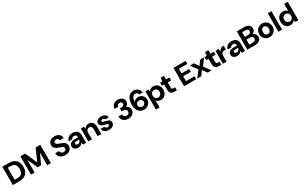

<svg xmlns="http://www.w3.org/2000/svg" viewBox="482 -3433 10057 6359"><g transform="rotate(-30 5510.0 -253.5)"><path d="M50 0V-700H296Q418 -700 498 -656.5Q578 -613 616.5 -534.5Q655 -456 655 -350Q655 -245 616.5 -166Q578 -87 498.5 -43.5Q419 0 296 0ZM190 -120H288Q373 -120 422 -147.5Q471 -175 491.5 -226.5Q512 -278 512 -350Q512 -422 491.5 -473.5Q471 -525 422 -553Q373 -581 288 -581H190Z M742 0V-700H922L1123 -249H1126L1324 -700H1503V0H1363V-476H1360L1189 -100H1055L885 -476H882V0Z M2057 12Q1981 12 1921 -14Q1861 -40 1826.5 -90Q1792 -140 1790 -211H1939Q1940 -181 1954.5 -157Q1969 -133 1995 -119Q2021 -105 2057 -105Q2086 -105 2109 -114Q2132 -123 2145 -141.5Q2158 -160 2158 -186Q2158 -215 2143.5 -235Q2129 -255 2103.5 -269Q2078 -283 2045.5 -294Q2013 -305 1978 -317Q1894 -346 1849.5 -391.5Q1805 -437 1805 -512Q1805 -575 1836 -619.5Q1867 -664 1921 -688Q1975 -712 2045 -712Q2116 -712 2170 -687.5Q2224 -663 2255.5 -617Q2287 -571 2289 -508H2139Q2138 -533 2125.5 -552.5Q2113 -572 2092 -583.5Q2071 -595 2042 -595Q2017 -596 1996.5 -588Q1976 -580 1964 -563.5Q1952 -547 1952 -522Q1952 -498 1963.5 -481Q1975 -464 1996.5 -452Q2018 -440 2047 -429Q2076 -418 2111 -406Q2164 -388 2208 -363.5Q2252 -339 2279 -300Q2306 -261 2306 -197Q2306 -141 2277 -93.5Q2248 -46 2193 -17Q2138 12 2057 12Z M2545 12Q2485 12 2446 -8Q2407 -28 2388.5 -62Q2370 -96 2370 -137Q2370 -182 2393.5 -217Q2417 -252 2464.5 -271.5Q2512 -291 2586 -291H2710Q2710 -327 2700 -350Q2690 -373 2669 -384.5Q2648 -396 2616 -396Q2578 -396 2551 -379.5Q2524 -363 2518 -328H2383Q2388 -383 2418.5 -423Q2449 -463 2500 -485.5Q2551 -508 2616 -508Q2688 -508 2740.5 -484.5Q2793 -461 2821.5 -416Q2850 -371 2850 -305V0H2734L2718 -76H2715Q2701 -54 2683 -38Q2665 -22 2644 -10.5Q2623 1 2598 6.5Q2573 12 2545 12ZM2589 -96Q2615 -96 2635 -104.5Q2655 -113 2669.5 -128.5Q2684 -144 2692.5 -164Q2701 -184 2704 -207H2602Q2573 -207 2554 -199.5Q2535 -192 2526.5 -179Q2518 -166 2518 -150Q2518 -132 2527 -120Q2536 -108 2552 -102Q2568 -96 2589 -96Z M2936 0V-496H3056L3068 -414H3071Q3095 -458 3136.5 -483Q3178 -508 3239 -508Q3301 -508 3344 -481.5Q3387 -455 3410 -403.5Q3433 -352 3433 -277V0H3293V-264Q3293 -325 3269 -357.5Q3245 -390 3191 -390Q3158 -390 3131.5 -374Q3105 -358 3090.5 -328Q3076 -298 3076 -256V0Z M3729 12Q3662 12 3611 -10Q3560 -32 3529.5 -70.5Q3499 -109 3494 -158H3633Q3638 -141 3649.5 -126Q3661 -111 3680.5 -102Q3700 -93 3726 -93Q3753 -93 3769.5 -100Q3786 -107 3794 -119Q3802 -131 3802 -143Q3802 -162 3790 -172Q3778 -182 3755 -189.5Q3732 -197 3700 -205Q3668 -214 3634 -224Q3600 -234 3572 -249.5Q3544 -265 3527 -289.5Q3510 -314 3510 -351Q3510 -395 3534 -430.5Q3558 -466 3604 -487Q3650 -508 3715 -508Q3805 -508 3859 -466.5Q3913 -425 3922 -353H3791Q3785 -377 3765.5 -390Q3746 -403 3714 -403Q3681 -403 3662.5 -390.5Q3644 -378 3644 -360Q3644 -346 3656.5 -336.5Q3669 -327 3692 -320Q3715 -313 3747 -304Q3801 -291 3845 -275.5Q3889 -260 3915 -232.5Q3941 -205 3941 -153Q3942 -106 3916 -68.5Q3890 -31 3842.5 -9.5Q3795 12 3729 12Z M4466 12Q4398 12 4341 -13Q4284 -38 4249.5 -89Q4215 -140 4213 -219H4351Q4352 -187 4365.5 -161Q4379 -135 4405 -120Q4431 -105 4466 -105Q4501 -105 4525 -118.5Q4549 -132 4561.5 -154.5Q4574 -177 4574 -206Q4574 -240 4557.5 -262.5Q4541 -285 4511.5 -297.5Q4482 -310 4442 -310H4390V-425H4442Q4489 -425 4522 -446.5Q4555 -468 4555 -513Q4555 -550 4531 -572Q4507 -594 4466 -594Q4419 -594 4393.5 -566.5Q4368 -539 4365 -499H4229Q4232 -566 4262.5 -614Q4293 -662 4345 -687Q4397 -712 4466 -712Q4539 -712 4589.5 -686.5Q4640 -661 4666 -618Q4692 -575 4692 -524Q4692 -483 4676.5 -451.5Q4661 -420 4635.5 -399.5Q4610 -379 4580 -369Q4619 -362 4648 -339Q4677 -316 4693.5 -280.5Q4710 -245 4710 -200Q4710 -143 4682 -94.5Q4654 -46 4599.5 -17Q4545 12 4466 12Z M5074 12Q4994 12 4939 -17.5Q4884 -47 4851.5 -96Q4819 -145 4804 -205.5Q4789 -266 4789 -328Q4789 -446 4822.5 -532Q4856 -618 4918.5 -665Q4981 -712 5069 -712Q5144 -712 5195 -683Q5246 -654 5274 -607.5Q5302 -561 5307 -507H5176Q5168 -551 5140 -574Q5112 -597 5068 -597Q5026 -597 4995 -571.5Q4964 -546 4946.5 -495.5Q4929 -445 4926 -369Q4926 -368 4926 -366.5Q4926 -365 4926 -364Q4942 -390 4968.5 -410Q4995 -430 5028.5 -441.5Q5062 -453 5099 -453Q5157 -453 5207.5 -425.5Q5258 -398 5289.5 -347Q5321 -296 5321 -226Q5321 -161 5289.5 -107Q5258 -53 5202.5 -20.5Q5147 12 5074 12ZM5066 -108Q5101 -108 5128.5 -122.5Q5156 -137 5171.5 -163Q5187 -189 5187 -221Q5187 -256 5171.5 -281Q5156 -306 5128 -320.5Q5100 -335 5065 -335Q5030 -335 5002.5 -320.5Q4975 -306 4959 -280.5Q4943 -255 4943 -223Q4943 -189 4959 -163.5Q4975 -138 5003 -123Q5031 -108 5066 -108Z M5403 205V-496H5522L5532 -414H5535Q5553 -443 5578 -464Q5603 -485 5636.5 -496.5Q5670 -508 5711 -508Q5781 -508 5833.5 -474.5Q5886 -441 5916 -382Q5946 -323 5946 -248Q5946 -172 5916.5 -113.5Q5887 -55 5833.5 -21.5Q5780 12 5708 12Q5652 12 5610 -9Q5568 -30 5543 -63V205ZM5672 -104Q5712 -104 5741.5 -122.5Q5771 -141 5787.5 -173Q5804 -205 5804 -247Q5804 -290 5787.5 -322Q5771 -354 5741.5 -372.5Q5712 -391 5672 -391Q5633 -391 5603 -372.5Q5573 -354 5556 -322Q5539 -290 5539 -248Q5539 -205 5556 -173Q5573 -141 5603 -122.5Q5633 -104 5672 -104Z M6231 0Q6178 0 6137.5 -17Q6097 -34 6075 -73Q6053 -112 6053 -179V-382H5968V-496H6053L6068 -632H6193V-496H6323V-382H6193V-178Q6193 -144 6207.5 -130.5Q6222 -117 6257 -117H6321V0Z M6597 0V-700H7061V-587H6737V-410H7031V-301H6737V-113H7061V0Z M7104 0 7287 -248 7104 -496H7255L7375 -329H7378L7498 -496H7648L7465 -248L7648 0H7498L7378 -168H7375L7255 0Z M7930 0Q7877 0 7836.5 -17Q7796 -34 7774 -73Q7752 -112 7752 -179V-382H7667V-496H7752L7767 -632H7892V-496H8022V-382H7892V-178Q7892 -144 7906.5 -130.5Q7921 -117 7956 -117H8020V0Z M8084 0V-496H8204L8217 -391H8220Q8241 -438 8267 -463.5Q8293 -489 8327 -498.5Q8361 -508 8403 -508V-360H8365Q8332 -360 8305.5 -352.5Q8279 -345 8261 -329Q8243 -313 8233.5 -286.5Q8224 -260 8224 -222V0Z M8622 12Q8562 12 8523 -8Q8484 -28 8465.5 -62Q8447 -96 8447 -137Q8447 -182 8470.5 -217Q8494 -252 8541.5 -271.5Q8589 -291 8663 -291H8787Q8787 -327 8777 -350Q8767 -373 8746 -384.5Q8725 -396 8693 -396Q8655 -396 8628 -379.5Q8601 -363 8595 -328H8460Q8465 -383 8495.5 -423Q8526 -463 8577 -485.5Q8628 -508 8693 -508Q8765 -508 8817.5 -484.5Q8870 -461 8898.5 -416Q8927 -371 8927 -305V0H8811L8795 -76H8792Q8778 -54 8760 -38Q8742 -22 8721 -10.5Q8700 1 8675 6.5Q8650 12 8622 12ZM8666 -96Q8692 -96 8712 -104.5Q8732 -113 8746.5 -128.5Q8761 -144 8769.5 -164Q8778 -184 8781 -207H8679Q8650 -207 8631 -199.5Q8612 -192 8603.5 -179Q8595 -166 8595 -150Q8595 -132 8604 -120Q8613 -108 8629 -102Q8645 -96 8666 -96Z M9017 0V-700H9308Q9381 -700 9431 -677Q9481 -654 9507 -613.5Q9533 -573 9533 -519Q9533 -467 9510 -431Q9487 -395 9449.5 -375.5Q9412 -356 9367 -353L9383 -364Q9431 -362 9468.5 -338Q9506 -314 9527.5 -275.5Q9549 -237 9549 -191Q9549 -135 9522 -91.5Q9495 -48 9443.5 -24Q9392 0 9318 0ZM9157 -114H9296Q9349 -114 9378 -138.5Q9407 -163 9407 -208Q9407 -253 9377 -279Q9347 -305 9294 -305H9157ZM9157 -409H9285Q9336 -409 9363.5 -432.5Q9391 -456 9391 -499Q9391 -541 9363.5 -564.5Q9336 -588 9284 -588H9157Z M9868 12Q9797 12 9739 -21.5Q9681 -55 9647 -113.5Q9613 -172 9613 -248Q9613 -324 9647 -383Q9681 -442 9739 -475Q9797 -508 9869 -508Q9941 -508 9999 -475Q10057 -442 10091 -383.5Q10125 -325 10125 -248Q10125 -172 10091 -113.5Q10057 -55 9999 -21.5Q9941 12 9868 12ZM9868 -107Q9900 -107 9925.5 -122.5Q9951 -138 9966.5 -169.5Q9982 -201 9982 -248Q9982 -295 9966.5 -326.5Q9951 -358 9925.5 -373.5Q9900 -389 9869 -389Q9839 -389 9813 -373.5Q9787 -358 9771.5 -326.5Q9756 -295 9756 -248Q9756 -201 9771.5 -169.5Q9787 -138 9812.5 -122.5Q9838 -107 9868 -107Z M10206 0V-705H10346V0Z M10662 12Q10592 12 10539 -21.5Q10486 -55 10456.5 -114Q10427 -173 10427 -248Q10427 -323 10456.5 -382Q10486 -441 10540 -474.5Q10594 -508 10665 -508Q10721 -508 10763 -487Q10805 -466 10830 -433V-705H10970V0H10851L10841 -82H10838Q10821 -53 10795.5 -32Q10770 -11 10737 0.5Q10704 12 10662 12ZM10701 -105Q10741 -105 10770.5 -123.5Q10800 -142 10817 -174Q10834 -206 10834 -249Q10834 -291 10817 -323Q10800 -355 10770.5 -373.5Q10741 -392 10701 -392Q10662 -392 10632 -373.5Q10602 -355 10585.5 -323Q10569 -291 10569 -249Q10569 -206 10585.5 -174Q10602 -142 10632 -123.5Q10662 -105 10701 -105Z"/></g></svg>

Font: DM Sans 36pt ExtraBold
Style: Regular
Weight: 800
Designer: Colophon Foundry, Jonny Pinhorn
Foundry: Colophon Foundry
Version: Version 4.004;gftools[0.9.30]